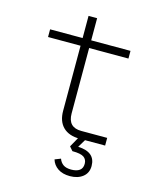

<svg xmlns="http://www.w3.org/2000/svg" viewBox="-126 -741 852 1038"><g transform="rotate(15 300.0 -222.5)"><path d="M365 0Q304 0 271.5 -32Q239 -64 239 -123V-487H57V-530H239V-654H287V-530H507V-487H287V-121Q287 -43 362 -43H507V0ZM365 209Q324 209 297.5 191Q271 173 262 143L295 130Q302 150 318 161.5Q334 173 363 173Q393 173 409.5 161Q426 149 426 124Q426 100 408.5 87.5Q391 75 344 75L325 53L358 -6H398L368 44Q465 48 465 126Q465 165 437 187Q409 209 365 209Z"/></g></svg>

Font: Geist Mono UltraLight
Style: Regular
Weight: 200
Monospace: yes
Designer: Basement.studio, Andrés Briganti, Mateo Zaragoza
Foundry: Basement.studio, Vercel, Andrés Briganti, Guido Ferreyra, Mateo Zaragoza
Version: Version 1.400; ttfautohint (v1.8.4.7-5d5b)